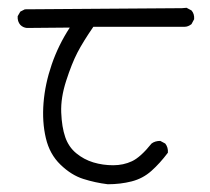

<svg xmlns="http://www.w3.org/2000/svg" viewBox="-20 -478 540 493"><path d="M256.8 -4.9Q224.6 -8.8 193.8 -18.6Q163.1 -28.3 135.3 -55.2Q107.4 -82 97.7 -123.5Q87.9 -165 91.8 -213.9Q95.7 -262.7 112.8 -312.5Q129.9 -362.3 159.2 -407.2L48.8 -406.2Q39.1 -407.2 32.2 -414.1Q24.4 -422.9 25.4 -436.5L32.2 -448.2L43.9 -454.1L447.3 -457L459 -458L471.7 -451.2Q479.5 -442.4 478.5 -428.7L471.7 -416Q462.9 -409.2 454.1 -409.2H219.7Q193.4 -371.1 178.7 -342.8Q164.1 -314.5 149.9 -270.5Q135.7 -226.6 137.2 -189Q138.7 -151.4 147.5 -126Q156.2 -100.6 175.8 -84.5Q195.3 -68.4 219.7 -61Q244.1 -53.7 270.5 -53.7Q296.9 -53.7 318.8 -64Q340.8 -74.2 369.1 -109.4Q377.9 -116.2 391.6 -116.2L404.3 -109.4Q412.1 -99.6 411.1 -85.9Q390.6 -58.6 368.7 -39.1Q346.7 -19.5 317.9 -12.2Q289.1 -4.9 256.8 -4.9Z"/></svg>

Font: JasonHandwriting4
Style: Regular
Weight: 400
Version: Version 1.01.21